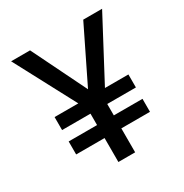

<svg xmlns="http://www.w3.org/2000/svg" viewBox="-165 -840 927 969"><g transform="rotate(-30 298.5 -355.5)"><path d="M298.8 -394.5 453.6 -710.9H563.5L376 -357.4H512.7V-281.7H345.7V-215.3H512.7V-139.6H345.7V0H248V-139.6H82.5V-215.3H248V-281.7H82.5V-357.4H220.7L33.2 -710.9H143.6Z"/></g></svg>

Font: Ufes Sans
Style: Regular
Weight: 400
Designer: Ricardo Esteves, Filipe Motta, Cassio Ferreira, Ana Quintelato & Breno Mello
Foundry: ProDesignUfes - Ricardo Esteves, Filipe Motta, Cassio Ferreira, Ana Quintelato & Breno Mello (This is a derivative work,
Version: Version 2.0